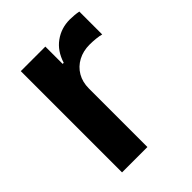

<svg xmlns="http://www.w3.org/2000/svg" viewBox="-165 -642 732 732"><g transform="rotate(-45 201.0 -276.5)"><path d="M64.9 0V-545.9H197.3V-452.6H203.1Q218.3 -501.5 254.2 -527.3Q290 -553.2 336.4 -553.2Q347.7 -553.2 360.6 -552Q373.5 -550.8 383.3 -548.8V-425.3Q374.5 -428.2 356.4 -430.2Q338.4 -432.1 321.8 -432.1Q287.1 -432.1 259.8 -417.5Q232.4 -402.8 217 -376.5Q201.7 -350.1 201.7 -315.9V0Z"/></g></svg>

Font: Inter Cardless
Style: Bold
Weight: 700
Designer: Rasmus Andersson
Foundry: rsms
Version: Version 4.001;git-9221beed3